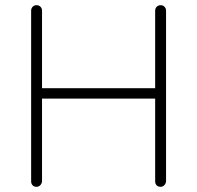

<svg xmlns="http://www.w3.org/2000/svg" viewBox="-20 -720 760 740"><path d="M121 -700Q130 -700 136 -694Q142 -688 142 -679V-21Q141 -12 135 -6Q129 0 121 0Q111 0 105.5 -6Q100 -12 100 -21V-679Q100 -688 106 -694Q112 -700 121 -700ZM599 -700Q608 -700 614 -694Q620 -688 620 -679V-21Q619 -12 613 -6Q607 0 599 0Q589 0 583.5 -6Q578 -12 578 -21V-679Q578 -688 584 -694Q590 -700 599 -700ZM116 -380H601L599 -340H110Z"/></svg>

Font: Quicksand Light Light
Style: Regular
Weight: 300
Version: Version 3.006